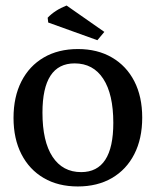

<svg xmlns="http://www.w3.org/2000/svg" viewBox="-20 -671 568 700"><path d="M263.7 8.8Q191.9 8.8 139.4 -22Q86.9 -52.7 58.1 -108.9Q29.3 -165 29.3 -241.2Q29.3 -317.9 58.1 -374.3Q86.9 -430.7 139.6 -461.4Q192.4 -492.2 264.2 -492.2Q335.4 -492.2 388.2 -461.4Q440.9 -430.7 469.7 -374.8Q498.5 -318.8 498.5 -242.2Q498.5 -165.5 469.7 -109.1Q440.9 -52.7 388.2 -22Q335.4 8.8 263.7 8.8ZM275.9 -43.5Q393.1 -43.5 393.1 -223.1Q393.1 -327.6 356.4 -383.8Q319.8 -439.9 252 -439.9Q134.8 -439.9 134.8 -260.3Q134.8 -155.3 171.6 -99.4Q208.5 -43.5 275.9 -43.5ZM335 -524.4 155.8 -588.9 153.8 -606.4Q179.7 -633.8 222.7 -650.9L360.4 -554.7Z"/></svg>

Font: Markazi Text Medium
Style: Regular
Weight: 500
Designer: Borna Izadpanah (Arabic designer), Fiona Ross (Arabic design director) and Florian Runge (Latin designer)
Foundry: Borna Izadpanah and Florian Runge
Version: Version 1.001